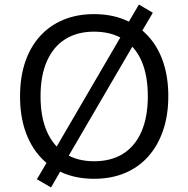

<svg xmlns="http://www.w3.org/2000/svg" viewBox="-20 -776 826 843"><path d="M393 9Q318 9 258 -16Q198 -41 155.5 -88.5Q113 -136 90.5 -202.5Q68 -269 68 -353Q68 -437 90.5 -503.5Q113 -570 155.5 -617Q198 -664 258 -689Q318 -714 393 -714Q468 -714 528 -689Q588 -664 631 -617Q674 -570 696.5 -503.5Q719 -437 719 -354Q719 -270 696 -203Q673 -136 630.5 -88.5Q588 -41 528 -16Q468 9 393 9ZM393 -68Q468 -68 520.5 -101Q573 -134 601 -198Q629 -262 629 -353Q629 -445 601.5 -508Q574 -571 521 -604Q468 -637 393 -637Q319 -637 266.5 -604Q214 -571 186 -507.5Q158 -444 158 -353Q158 -262 186 -198.5Q214 -135 266.5 -101.5Q319 -68 393 -68ZM204 47 142 11 198 -84 225 -126 515 -623 534 -661 590 -756 651 -720 595 -625 568 -583 278 -86 259 -48Z"/></svg>

Font: Nunito Sans 10pt
Style: Regular
Weight: 400
Designer: Vernon Adams
Foundry: Vernon Adams
Version: Version 3.101;gftools[0.9.27]